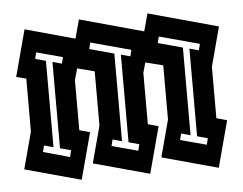

<svg xmlns="http://www.w3.org/2000/svg" viewBox="-42 -550 759 600"><g transform="rotate(-5 337.5 -250.0)"><path d="M15 -48 46 -164V-330L15 -338L54 -484L210 -441L226 -500L426 -445L441 -500L660 -440L627 -316V-155L660 -146L621 0L445 -48L476 -164V-334L421 -348L412 -316V-155L445 -146L406 0L230 -48L261 -164V-334L207 -348L197 -312V-155L230 -146L191 0ZM327 -109 298 -117 293 -97 375 -75 380 -95 347 -104V-379L376 -371L381 -391L255 -425L250 -405L327 -384ZM542 -109 513 -117 508 -97 590 -75 595 -95 562 -104V-379L591 -371L596 -391L470 -425L465 -405L542 -384ZM112 -109 83 -117 78 -97 161 -74 166 -95 132 -104V-375L161 -367L166 -387L84 -409L79 -389L112 -380Z"/></g></svg>

Font: Blaka Hollow
Style: Regular
Weight: 400
Designer: Mohamed Gaber
Foundry: Kief Type Foundry
Version: Version 1.003; ttfautohint (v1.8.4.7-5d5b)